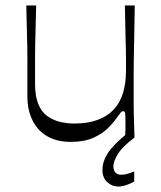

<svg xmlns="http://www.w3.org/2000/svg" viewBox="-20 -503 588 701"><path d="M238 15Q188 15 152.5 -5.5Q117 -26 98.5 -64Q80 -102 80 -150Q80 -195 80 -227Q80 -259 80 -285Q80 -311 79.5 -338Q79 -365 78 -399Q77 -433 76 -483H112Q111 -434 110 -401Q109 -368 108.5 -343.5Q108 -319 108 -298Q108 -277 108 -253.5Q108 -230 108 -196Q108 -153 119.5 -124Q131 -95 151.5 -80Q172 -65 197.5 -58.5Q223 -52 252 -52Q301 -52 337 -65.5Q373 -79 396 -104Q419 -129 429.5 -165Q440 -201 440 -244Q440 -268 440 -285.5Q440 -303 439.5 -325.5Q439 -348 438 -385Q437 -422 436 -483H472Q471 -411 470 -363.5Q469 -316 468.5 -285.5Q468 -255 468 -235Q468 -215 468 -199.5Q468 -184 468 -166Q468 -142 468 -124Q468 -106 468.5 -89Q469 -72 469.5 -51Q470 -30 471 0H436Q438 -17 438 -30Q438 -43 438 -53Q438 -80 437 -88.5Q436 -97 430 -97Q425 -97 421 -92.5Q417 -88 405 -71Q395 -56 374.5 -35.5Q354 -15 321 0Q288 15 238 15ZM411 178Q389 178 371.5 162Q354 146 354 117Q354 87 373.5 56.5Q393 26 442 -14L470 0Q426 33 410 60Q394 87 394 104Q394 119 401.5 127Q409 135 422 135Q434 135 446 131.5Q458 128 470 123V160Q455 168 440.5 173Q426 178 411 178Z"/></svg>

Font: Ojuju
Style: Regular
Weight: 400
Designer: Chisaokwu Joboson, Mirko Velimirovic
Foundry: Udi Foundry
Version: Version 1.000